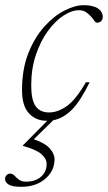

<svg xmlns="http://www.w3.org/2000/svg" viewBox="-56 -456 417 741"><path d="M26 265Q-8.5 265 -22.5 256.2Q-36.5 247.5 -36.5 235Q-36.5 226 -30.5 220Q-24.5 214 -17.5 214Q-7 214 0 221.8Q7 229.5 16.8 237.2Q26.5 245 44.5 245Q81 245 102.5 225.8Q124 206.5 124 177Q124 156 103 138.2Q82 120.5 32 107L32.5 105L126.5 10Q125 10 123.5 10Q82 10 55.5 -18.8Q29 -47.5 29 -108Q29 -189 53.2 -250.2Q77.5 -311.5 114.8 -353Q152 -394.5 192.8 -415.2Q233.5 -436 267 -436Q303 -436 321.8 -423.5Q340.5 -411 340.5 -391Q340.5 -381.5 334.8 -375Q329 -368.5 317.5 -368.5Q313 -368.5 308 -376Q303 -383.5 295 -392.5Q287 -401.5 276 -409Q265 -416.5 248.5 -416.5Q220 -416.5 188 -395.2Q156 -374 128 -335.2Q100 -296.5 82.2 -243.5Q64.5 -190.5 64.5 -126.5Q64.5 -70.5 81.5 -46.2Q98.5 -22 133.5 -22Q167 -22 201.8 -46.5Q236.5 -71 275.5 -138.5H290Q254 -65 220.8 -32Q187.5 1 149.5 8L74.5 81.5Q117.5 96 136 116.8Q154.5 137.5 154.5 158.5Q154.5 204 118.2 234.5Q82 265 26 265Z"/></svg>

Font: Newsreader Text ExtraLight
Style: Italic
Weight: 275
Italic angle: -17°
Designer: Hugues Gentile
Foundry: Production Type
Version: Version 1.001